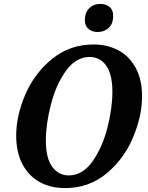

<svg xmlns="http://www.w3.org/2000/svg" viewBox="-20 -953 761 984"><path d="M63 -258Q63 -360 110 -469Q157 -578 247.5 -651.5Q338 -725 460 -725Q529 -725 585 -696Q641 -667 674.5 -607Q708 -547 708 -459Q708 -359 662 -249Q616 -139 526 -64Q436 11 312 11Q240 11 183.5 -20Q127 -51 95 -111.5Q63 -172 63 -258ZM556 -483Q556 -572 524.5 -616.5Q493 -661 439 -661Q369 -661 318 -590Q267 -519 241 -418Q215 -317 215 -232Q215 -143 247.5 -98.5Q280 -54 332 -54Q403 -54 453.5 -125Q504 -196 530 -296.5Q556 -397 556 -483ZM415 -850Q415 -889 437.5 -911Q460 -933 494 -933Q523 -933 541.5 -917.5Q560 -902 560 -872Q560 -831 537 -810Q514 -789 481 -789Q452 -789 433.5 -804.5Q415 -820 415 -850Z"/></svg>

Font: Noto Serif Narrow
Style: Bold Italic
Weight: 700
Width: 4
Italic angle: -12°
Designer: Monotype Design Team
Foundry: Monotype Imaging Inc.
Version: Version 1.001